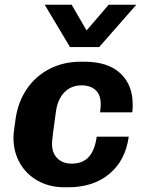

<svg xmlns="http://www.w3.org/2000/svg" viewBox="-20 -782 640 812"><path d="M253 10Q189.5 10 140.8 -17Q92 -44 64.5 -91.5Q37 -139 37 -200Q37 -212.5 39 -228.5Q41 -244.5 46 -279.5Q56.5 -352 93.8 -406.2Q131 -460.5 189.8 -490.8Q248.5 -521 322 -521H337Q436.5 -521 488.8 -472Q541 -423 541 -343Q541 -334.5 541 -325.2Q541 -316 539 -307H403Q406 -326 406 -341Q406 -381 384.2 -401Q362.5 -421 325 -421Q281.5 -421 253 -392.2Q224.5 -363.5 217 -313Q209 -255.5 205.2 -227Q201.5 -198.5 200.8 -188.8Q200 -179 200 -174.5Q200 -134 223 -112Q246 -90 283 -90Q329.5 -90 355.2 -118Q381 -146 389 -204H524.5Q510.5 -103.5 442.8 -46.8Q375 10 268 10ZM556.5 -762 399.5 -583H276L169 -762H283L375 -603.5H303.5L439.5 -762Z"/></svg>

Font: Chivo Mono Medium
Style: Italic
Weight: 500
Italic angle: -8.05°
Monospace: yes
Designer: Hector Gatti
Foundry: Omnibus-Type
Version: Version 1.008